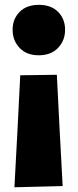

<svg xmlns="http://www.w3.org/2000/svg" viewBox="-20 -574 320 792"><path d="M139.5 -346Q89.5 -346 60.8 -376.5Q32 -407 32 -451Q32 -495.5 60.8 -524.8Q89.5 -554 140.5 -554Q191 -554 219.8 -524.8Q248.5 -495.5 248.5 -451Q248.5 -407 219.5 -376.5Q190.5 -346 139.5 -346ZM39.5 198.5Q45.5 84 51.8 -31.5Q58 -147 63.5 -263.5L214.5 -265.5Q220 -149 226.2 -34.5Q232.5 80 238.5 193.5Z"/></svg>

Font: Commissioner ExtraBold
Style: Regular
Weight: 800
Designer: Kostas Bartsokas
Foundry: Kostas Bartsokas
Version: Version 1.000; ttfautohint (v1.8.3)